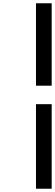

<svg xmlns="http://www.w3.org/2000/svg" viewBox="-20 -871 336 1174"><path d="M200 -347V-851H296V-347ZM200 283V-234H296V283Z"/></svg>

Font: NotoSansHansBold
Style: Bold
Weight: 700
Designer: Ryoko NISHIZUKA  (kana & ideographs); Paul D. Hunt (Latin, Greek & Cyrillic); Wenlong ZHANG  (bopomofo); Sandoll Communi
Foundry: Adobe Systems Incorporated
Version: Version 1.00;December 8, 2021;FontCreator 13.0.0.2675 64-bit